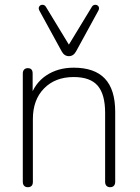

<svg xmlns="http://www.w3.org/2000/svg" viewBox="-20 -774 583 800"><path d="M75 -16V-468Q75 -478 80.5 -484Q86 -490 96 -490Q106 -490 111 -484.5Q116 -479 116 -468V-366H105Q124 -427 172.5 -459.5Q221 -492 287 -492Q374 -492 417 -446.5Q460 -401 460 -308V-16Q460 -6 454.5 0Q449 6 439 6Q429 6 423.5 0Q418 -6 418 -16V-304Q418 -381 387 -417Q356 -453 287 -453Q210 -453 163.5 -405.5Q117 -358 117 -278V-16Q117 -5 111.5 0.5Q106 6 96 6Q86 6 80.5 0Q75 -6 75 -16ZM237 -560 144 -730Q139 -740 143.5 -747Q148 -754 157 -754Q166 -754 171 -746L267 -588L363 -746Q368 -754 377 -754Q386 -754 390.5 -747Q395 -740 390 -730L297 -560Q286 -540 267 -540Q248 -540 237 -560Z"/></svg>

Font: SN Pro Thin
Style: Regular
Weight: 200
Designer: Tobias Whetton
Foundry: Supernotes
Version: Version 1.003;Glyphs 3.3 (3324)